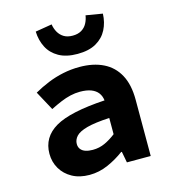

<svg xmlns="http://www.w3.org/2000/svg" viewBox="-112 -832 824 934"><g transform="rotate(-15 300.0 -365.5)"><path d="M224.4 12Q174.2 12 137.8 -8.1Q101.3 -28.2 81.4 -62Q61.4 -95.9 61.4 -137.6Q61.4 -220.9 136.6 -264.9Q211.9 -308.8 387.6 -319.4Q385.1 -341.6 373 -357.7Q360.8 -373.8 338.3 -382.5Q315.7 -391.1 282.4 -391.1Q258.5 -391.1 234.1 -385.5Q209.7 -379.9 184.4 -369.2Q159.1 -358.6 131.1 -344.6L78.8 -441.1Q113.1 -460.7 150.8 -476Q188.5 -491.4 228.6 -499.7Q268.6 -508.1 310.8 -508.1Q380.6 -508.1 430.6 -483.5Q480.7 -459 507.6 -409.3Q534.6 -359.6 534.6 -283.6V0H414.7L404.1 -55.9H400.4Q362.6 -27.6 317.6 -7.8Q272.7 12 224.4 12ZM270.9 -101.7Q304.1 -101.7 332.9 -115.2Q361.6 -128.7 387.6 -149.2V-230.8Q314.6 -227 274.2 -216Q233.8 -205 218 -187.8Q202.2 -170.5 202.2 -149.3Q202.2 -133.7 210.7 -122.8Q219.3 -111.8 234.7 -106.7Q250.1 -101.7 270.9 -101.7ZM320 -571.6Q263.2 -571.6 226.1 -592.7Q189 -613.7 170.8 -649.4Q152.5 -685 150.9 -729.2L234.6 -743.1Q237.8 -721.5 248.1 -703.3Q258.4 -685.1 276 -674.3Q293.7 -663.6 320 -663.6Q346.5 -663.6 364.5 -674.3Q382.5 -685.1 392.3 -703.3Q402.2 -721.5 405.4 -743.1L489.1 -729.2Q487.5 -685 469.2 -649.4Q451 -613.7 414.3 -592.7Q377.6 -571.6 320 -571.6Z"/></g></svg>

Font: Source Code Pro ExtraLight
Style: Regular
Weight: 200
Monospace: yes
Designer: Paul D. Hunt, Teo Tuominen
Foundry: Adobe
Version: Version 1.026;hotconv 1.1.0;makeotfexe 2.6.0